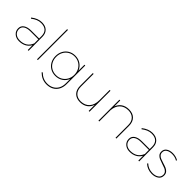

<svg xmlns="http://www.w3.org/2000/svg" viewBox="184 -1946 3343 3343"><g transform="rotate(45 1856.0 -274.0)"><path d="M449 0 448 -117Q414 -58 358.5 -29Q303 0 231 0Q157 0 110 -42Q63 -84 63 -149Q63 -212 114.5 -247Q166 -282 255 -282H447V-345Q446 -418 404.5 -457.5Q363 -497 283 -497Q234 -497 190.5 -478.5Q147 -460 102 -425L90 -441Q186 -517 283 -517Q371 -517 418.5 -471Q466 -425 467 -345L469 0ZM448 -162 447 -262H255Q173 -262 128 -232.5Q83 -203 83 -149Q83 -91 123.5 -55.5Q164 -20 232 -20Q310 -20 364 -54Q418 -88 448 -162Z M677 -742H697V0H677Z M1348 -517V-58Q1348 18 1317.5 75Q1287 132 1231.5 163Q1176 194 1102 194Q1041 194 990.5 171.5Q940 149 894 104L908 90Q950 132 997.5 153Q1045 174 1102 174Q1170 174 1221 145.5Q1272 117 1300 64.5Q1328 12 1328 -58V-166Q1301 -98 1241.5 -58.5Q1182 -19 1105 -19Q1036 -19 981 -51Q926 -83 895 -139.5Q864 -196 864 -267Q864 -339 895 -396Q926 -453 981 -485Q1036 -517 1105 -517Q1182 -517 1241.5 -477Q1301 -437 1328 -369V-517ZM1328 -267Q1328 -333 1299 -385.5Q1270 -438 1219.5 -468Q1169 -498 1105 -498Q1041 -498 990.5 -468Q940 -438 911.5 -385.5Q883 -333 883 -267Q883 -202 911.5 -149.5Q940 -97 990.5 -67.5Q1041 -38 1105 -38Q1169 -38 1219.5 -67.5Q1270 -97 1299 -149.5Q1328 -202 1328 -267Z M1969 -517V0H1949V-151Q1925 -79 1870 -40Q1815 -1 1734 0Q1640 0 1587 -54Q1534 -108 1534 -204V-517H1554V-204Q1554 -117 1601.5 -68.5Q1649 -20 1734 -20Q1835 -22 1892 -86.5Q1949 -151 1949 -264V-517Z M2630 -313V0H2610V-313Q2610 -400 2561.5 -448.5Q2513 -497 2427 -497Q2331 -495 2274 -438Q2217 -381 2209 -281V0H2189V-517H2209V-371Q2234 -440 2290 -478Q2346 -516 2427 -517Q2523 -517 2576.5 -463Q2630 -409 2630 -313Z M3172 0 3171 -117Q3137 -58 3081.5 -29Q3026 0 2954 0Q2880 0 2833 -42Q2786 -84 2786 -149Q2786 -212 2837.5 -247Q2889 -282 2978 -282H3170V-345Q3169 -418 3127.5 -457.5Q3086 -497 3006 -497Q2957 -497 2913.5 -478.5Q2870 -460 2825 -425L2813 -441Q2909 -517 3006 -517Q3094 -517 3141.5 -471Q3189 -425 3190 -345L3192 0ZM3171 -162 3170 -262H2978Q2896 -262 2851 -232.5Q2806 -203 2806 -149Q2806 -91 2846.5 -55.5Q2887 -20 2955 -20Q3033 -20 3087 -54Q3141 -88 3171 -162Z M3508 -497Q3444 -497 3403.5 -471Q3363 -445 3363 -395Q3363 -360 3382.5 -338Q3402 -316 3430.5 -304Q3459 -292 3510 -276Q3564 -260 3596.5 -245.5Q3629 -231 3651.5 -204Q3674 -177 3674 -134Q3674 -68 3623.5 -34Q3573 0 3500 0Q3446 0 3397.5 -19Q3349 -38 3315 -72L3328 -87Q3361 -55 3405 -37.5Q3449 -20 3500 -20Q3566 -20 3610 -49Q3654 -78 3654 -133Q3654 -168 3634 -190.5Q3614 -213 3584.5 -226Q3555 -239 3505 -254Q3452 -271 3419.5 -285.5Q3387 -300 3365 -326Q3343 -352 3343 -393Q3343 -454 3389.5 -485.5Q3436 -517 3507 -517Q3581 -517 3645 -480L3635 -463Q3582 -497 3508 -497Z"/></g></svg>

Font: Gontserrat Thin
Style: Regular
Weight: 250
Designer: Julieta Ulanovsky
Foundry: Julieta Ulanovsky
Version: Version 6.001